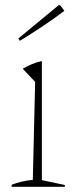

<svg xmlns="http://www.w3.org/2000/svg" viewBox="-20 -723 291 743"><path d="M25 0V-8Q43 -15 63.5 -20Q84 -25 107 -27L116 -406L68 -457Q103 -478 142 -487V-26L231 -7V0ZM57 -565 51 -574 207 -703H213L229 -681Q188 -650 144.5 -621Q101 -592 57 -565Z"/></svg>

Font: Piazzolla Thin
Style: Regular
Weight: 100
Designer: Juan Pablo del Peral
Foundry: Huerta Tipografica
Version: Version 1.330